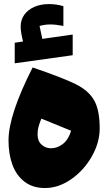

<svg xmlns="http://www.w3.org/2000/svg" viewBox="-20 -818 534 948"><path d="M22 -124.5Q22 -250.5 141.1 -484.9Q290 -434.1 353.5 -402.6Q417 -371.1 444.6 -323Q472.2 -274.9 472.2 -184.1Q472.2 -113.8 433.1 -45.2Q394 23.4 331.5 66.9Q269 110.4 202.1 110.4Q142.1 110.4 101.6 79.6Q61 48.8 41.5 -4.2Q22 -57.1 22 -124.5ZM184.1 -232.4Q172.9 -203.6 169.2 -188.2Q165.5 -172.9 165.5 -154.3Q165.5 -121.6 185.3 -103.8Q205.1 -85.9 231.9 -85.9Q263.7 -85.9 291 -107.7Q318.4 -129.4 331.1 -172.4ZM228.5 -697.3Q202.6 -697.3 175.3 -689.9L189 -626L338.9 -647.5V-545.4L52.7 -505.4V-606.9L93.8 -613.3Q82 -658.7 82 -687Q82 -720.2 100.1 -745.4Q118.2 -770.5 149.9 -784.2Q181.6 -797.9 221.7 -797.9Q258.3 -797.9 293 -787.6V-689.9Q255.9 -697.3 228.5 -697.3Z"/></svg>

Font: SG Kara Bold
Style: Regular
Weight: 400
Designer: Damoon Khanjanzadeh
Version: Version 1.000